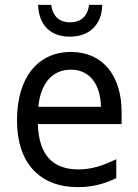

<svg xmlns="http://www.w3.org/2000/svg" viewBox="-20 -761 570 791"><path d="M268 -610C350 -610 400 -661 401 -741H347C340 -689 309 -669 269 -669C229 -669 198 -689 191 -741H137C140 -657 188 -610 268 -610ZM301 10C357 10 407 -2 459 -27V-105C406 -80 359 -63 304 -63C198 -63 140 -121 136 -250H481V-300C481 -448 404 -547 273 -547C135 -547 50 -441 50 -265C50 -88 145 10 301 10ZM396 -321H138C147 -417 195 -474 272 -474C351 -474 394 -412 396 -321Z"/></svg>

Font: Noto Sans Mono Condensed
Style: Regular
Weight: 400
Width: 3
Designer: Monotype Design Team
Foundry: Monotype Imaging Inc.
Version: Version 2.014